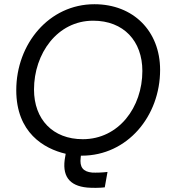

<svg xmlns="http://www.w3.org/2000/svg" viewBox="-20 -729 804 909"><path d="M393 159C415 161 452 161 476 158L489 85C466 88 434 89 416 88C374 84 356 63 362 17L363 8H367C583 8 738 -179 738 -398C738 -582 611 -709 427 -709C212 -709 57 -521 57 -302C57 -101 188 -25 291 -1L289 11C271 103 307 151 393 159ZM372 -70C230 -70 141 -164 141 -305C141 -475 251 -631 421 -631C566 -631 654 -534 654 -393C654 -221 542 -70 372 -70Z"/></svg>

Font: Fixel Display
Style: Italic
Weight: 400
Italic angle: -10°
Designer: AlfaBravo + MacPaw
Foundry: Kyrylo Tkachov, Marchela Mozhyna, Serhii Makarenko, Maria Weinstein, Zakhar Kryvoshyya
Version: Version 1.210;Glyphs 3.2 (3217)